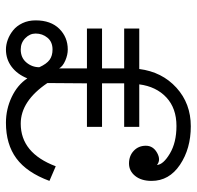

<svg xmlns="http://www.w3.org/2000/svg" viewBox="-28 -615 656 640"><g transform="rotate(90 300.0 -295.0)"><path d="M47.9 -85.9Q47.9 -136.2 75.9 -164.6Q104 -192.9 145 -192.9Q163.1 -192.9 182.1 -184.6Q201.2 -176.3 208 -164.1V-256.8H75.2V-307.1H208V-380.9H75.2V-431.2H210Q219.7 -507.3 272.5 -555.2Q325.2 -603 400.9 -603Q475.6 -603 529.3 -566.9Q583 -530.8 583 -472.2Q583 -438 566.4 -417.5Q549.8 -397 524.9 -397Q499.5 -397 482.7 -412.8Q465.8 -428.7 465.8 -453.1Q465.8 -477.5 489.5 -490.7Q513.2 -503.9 529.8 -490.2Q528.8 -511.2 491.9 -533.2Q455.1 -555.2 399.9 -555.2Q340.8 -555.2 304.7 -521.5Q268.6 -487.8 261.2 -431.2H402.8V-380.9H257.8V-307.1H402.8V-256.8H257.8L256.8 -125Q316.9 -36.1 392.1 -36.1Q490.2 -36.1 534.2 -152.8L583 -131.8Q555.2 -56.6 508.1 -21.7Q460.9 13.2 389.2 13.2Q343.8 13.2 303.2 -6.1Q262.7 -25.4 241.2 -58.1Q227.5 -24.4 202.4 -5.6Q177.2 13.2 145 13.2Q128.9 13.2 112.3 7.1Q95.7 1 81.1 -10.7Q66.4 -22.5 57.1 -42Q47.9 -61.5 47.9 -85.9ZM91.8 -85.9Q91.8 -66.4 107.2 -51.3Q122.6 -36.1 145 -36.1Q172.4 -36.1 188.2 -54.9Q204.1 -73.7 204.1 -98.1Q192.9 -122.6 179.4 -132.3Q166 -142.1 145 -142.1Q119.6 -142.1 105.7 -125.2Q91.8 -108.4 91.8 -85.9Z"/></g></svg>

Font: Compagnon Roman
Style: Regular
Weight: 400
Designer: Juliette Duhe, Lea Pradine
Foundry: Velvetyne Type Foundry
Version: Version 1.000;PS 001.000;hotconv 1.0.88;makeotf.lib2.5.64775